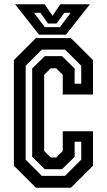

<svg xmlns="http://www.w3.org/2000/svg" viewBox="-20 -878 500 898"><path d="M148 0 45 -103V-597L148 -700H311.5L415 -597V-436H273.5V-528L243 -558.5H217L186.5 -528V-172L217 -141.5H243L273.5 -172V-264H415V-103L311.5 0ZM175.5 -55.5H284L360 -131.5V-215H329V-144.5L270 -86.5H189.5L130.5 -144.5V-557.5L189.5 -615.5H270L329 -557.5V-486.5H360V-570.5L284 -646H175.5L100 -570.5V-131.5ZM162.5 -716 50.5 -858H189L225.5 -804L262 -858H400.5L288.5 -716ZM189.5 -751H260L310.5 -818H280.5L244.5 -768H204.5L169 -818H139Z"/></svg>

Font: Tourney Condensed SemiBold
Style: Regular
Weight: 600
Width: 3
Designer: Tyler Finck
Foundry: Etcetera Type Co
Version: Version 1.010; ttfautohint (v1.8.3)